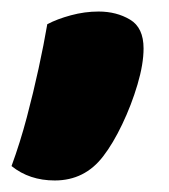

<svg xmlns="http://www.w3.org/2000/svg" viewBox="-30 -198 293 333"><path d="M149 73Q117 115 65 115Q21 115 -10 90Q5 49 16.5 5.5Q28 -38 37 -79.5Q46 -121 52 -156Q69 -165 93 -171.5Q117 -178 141 -178Q172 -178 195.5 -164Q219 -150 219 -114Q219 -87 208.5 -51.5Q198 -16 182 17.5Q166 51 149 73Z"/></svg>

Font: Baloo Bhaijaan 2 ExtraBold
Style: Regular
Weight: 800
Designer: Sanskriti Dholi, Noopur Datye and Ek Type
Foundry: Ek Type
Version: Version 1.701